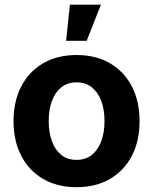

<svg xmlns="http://www.w3.org/2000/svg" viewBox="-20 -779 646 810"><path d="M303.2 10.7Q221.7 10.7 161.9 -24.2Q102.1 -59.1 69.6 -121.8Q37.1 -184.6 37.1 -267.6Q37.1 -351.6 69.6 -414.3Q102.1 -477.1 161.9 -512Q221.7 -546.9 303.2 -546.9Q384.3 -546.9 444.1 -512Q503.9 -477.1 536.4 -414.3Q568.8 -351.6 568.8 -267.6Q568.8 -184.6 536.4 -121.8Q503.9 -59.1 444.1 -24.2Q384.3 10.7 303.2 10.7ZM303.2 -104.5Q341.3 -104.5 367.4 -125.5Q393.6 -146.5 407.2 -183.3Q420.9 -220.2 420.9 -268.1Q420.9 -316.4 407.2 -353Q393.6 -389.6 367.4 -410.6Q341.3 -431.6 303.2 -431.6Q265.1 -431.6 238.8 -410.6Q212.4 -389.6 199 -353Q185.5 -316.4 185.5 -268.1Q185.5 -220.2 199 -183.3Q212.4 -146.5 238.5 -125.5Q264.6 -104.5 303.2 -104.5ZM258.8 -606.9 274.9 -759.3H405.8L345.7 -606.9Z"/></svg>

Font: Inter 18pt
Style: Bold
Weight: 700
Designer: Rasmus Andersson
Foundry: rsms
Version: Version 4.001;git-66647c0bb